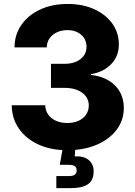

<svg xmlns="http://www.w3.org/2000/svg" viewBox="-20 -758 690 982"><path d="M324.2 10.3Q238.8 10.3 174.8 -19.8Q110.8 -49.8 75.7 -101.8Q40.5 -153.8 40 -219.7H211.4Q211.9 -192.4 226.6 -171.9Q241.2 -151.4 266.6 -140.1Q292 -128.9 324.7 -128.9Q356.9 -128.9 381.6 -140.1Q406.2 -151.4 420.2 -171.6Q434.1 -191.9 434.1 -218.8Q434.1 -245.6 418.9 -265.6Q403.8 -285.6 376.2 -297.1Q348.6 -308.6 310.5 -308.6H240.7V-431.6H310.5Q344.2 -431.6 369.4 -442.6Q394.5 -453.6 408.4 -472.9Q422.4 -492.2 422.4 -518.1Q422.4 -543.9 410.2 -563Q397.9 -582 376.2 -593Q354.5 -604 325.7 -604Q295.4 -604 271.5 -593Q247.6 -582 233.6 -562.3Q219.7 -542.5 219.2 -515.6H54.2Q54.7 -580.6 89.4 -630.6Q124 -680.7 185.3 -709.2Q246.6 -737.8 326.2 -737.8Q403.3 -737.8 462.4 -710.7Q521.5 -683.6 554.7 -637Q587.9 -590.3 587.9 -530.8Q587.9 -469.7 547.9 -429.2Q507.8 -388.7 445.3 -378.9V-375Q500.5 -368.2 537.8 -345Q575.2 -321.8 594.2 -286.1Q613.3 -250.5 613.3 -206.1Q613.3 -143.1 576.4 -94.2Q539.6 -45.4 474.4 -17.6Q409.2 10.3 324.2 10.3ZM268.1 204.1V142.6H331.1Q352.5 142.6 362.3 135.7Q372.1 128.9 372.1 113.8Q372.1 98.6 362.3 91.8Q352.5 85 331.1 85H285.6L304.7 -20.5H365.2V0L362.3 42Q407.7 39.1 433.3 60.1Q459 81.1 459 118.7Q459 163.6 430.4 183.8Q401.9 204.1 340.8 204.1Z"/></svg>

Font: Inter 18pt ExtraBold
Style: Regular
Weight: 800
Designer: Rasmus Andersson
Foundry: rsms
Version: Version 4.001;git-66647c0bb